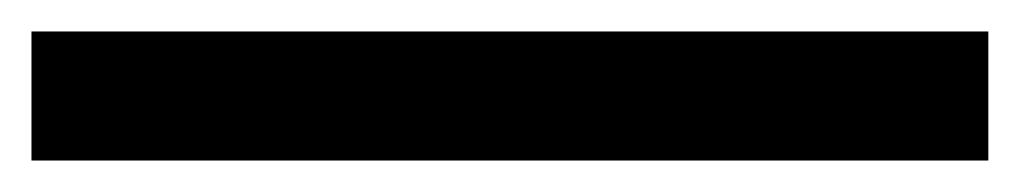

<svg xmlns="http://www.w3.org/2000/svg" viewBox="-20 3 648 122"><path d="M0 105V23H608V105Z"/></svg>

Font: Bricolage Grotesque 48pt
Style: Regular
Weight: 400
Designer: Mathieu Triay
Foundry: Atelier Triay
Version: Version 1.000; ttfautohint (v1.8.4.7-5d5b);gftools[0.9.32]